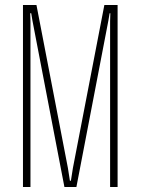

<svg xmlns="http://www.w3.org/2000/svg" viewBox="-20 -749 563 769"><path d="M72 0V-729H126L252 -76L260 -25H264L272 -76L398 -729H451V0H421V-665L422 -696H419L414 -666L286 0H238L110 -666L105 -696H101L102 -665V0Z"/></svg>

Font: Hubot Sans Condensed ExtraLight
Style: Regular
Weight: 200
Width: 3
Designer: Deni Anggara
Foundry: GitHub, Inc., Subsidiary of Microsoft Corporation
Version: Version 2.000